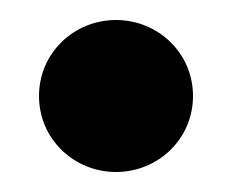

<svg xmlns="http://www.w3.org/2000/svg" viewBox="-20 -396 232 192"><path d="M96 -224C138 -224 173 -257 173 -300C173 -343 138 -376 96 -376C54 -376 19 -343 19 -300C19 -257 54 -224 96 -224Z"/></svg>

Font: Charger Pro
Style: Blk
Weight: 900
Designer: Jasper
Foundry: Cannot Into Space Fonts
Version: Version 1.09